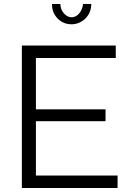

<svg xmlns="http://www.w3.org/2000/svg" viewBox="-20 -937 649 957"><path d="M566 -62V0H89V-710H557V-648H159V-392H506V-333H159V-62ZM337 -851Q358 -851 374.5 -870Q391 -889 394 -917H435Q435 -896 427.5 -877.5Q420 -859 406.5 -845.5Q393 -832 375 -824Q357 -816 337 -816Q295 -816 267 -845Q239 -874 239 -917H281Q281 -891 298 -871Q315 -851 337 -851Z"/></svg>

Font: Oxford Sans
Style: Regular
Weight: 400
Designer: Matt McInerney, Pablo Impallari, Rodrigo Fuenzalida
Foundry: Matt McInerney, Pablo Impallari, Rodrigo Fuenzalida
Version: Version 3.000g; ttfautohint (v1.5) -l 8 -r 28 -G 28 -x 14 -D